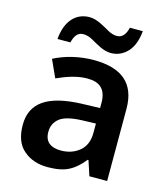

<svg xmlns="http://www.w3.org/2000/svg" viewBox="-113 -837 813 934"><g transform="rotate(15 294.0 -369.5)"><path d="M164.1 -605C172.4 -641.6 189 -660.2 214.8 -660.2C230.5 -660.2 246.6 -655.8 262.7 -646.5C295.4 -628.4 329.6 -606 366.2 -606C398.9 -606 426.8 -618.2 449.7 -642.6C472.7 -667 485.8 -702.6 490.2 -749H425.3C416.5 -712.4 399.4 -693.8 374 -693.8C359.4 -693.8 343.8 -698.2 327.6 -707.5C294.9 -725.6 260.3 -748 223.1 -748C156.2 -748 106.9 -699.2 99.1 -605ZM296.9 -551.8C222.7 -551.8 151.4 -532.7 98.1 -504.9L138.2 -417C187 -438.5 236.3 -457 291 -457C351.1 -457 386.2 -429.2 386.2 -360.8V-334L292 -331.1C125.5 -324.7 43.9 -270 43.9 -158.2C43.9 -100.6 60.1 -58.1 92.3 -31.2C124 -3.9 164.6 9.8 212.9 9.8C257.3 9.8 293 2.9 318.8 -10.7C344.7 -23.9 369.6 -45.4 393.1 -75.2H397L421.9 0H511.2V-363.8C511.2 -492.2 437 -551.8 296.9 -551.8ZM386.2 -255.9V-210C386.2 -168.5 373.5 -137.7 348.1 -116.7C322.8 -95.7 291.5 -85 254.9 -85C205.6 -85 172.9 -105 172.9 -157.2C172.9 -186 183.6 -208.5 205.1 -225.6C226.1 -242.7 264.6 -252 319.8 -253.9Z"/></g></svg>

Font: Noto Reveo Sans
Style: Regular
Weight: 600
Designer: Monotype Design Team
Foundry: Monotype Imaging Inc.
Version: Version 2.007